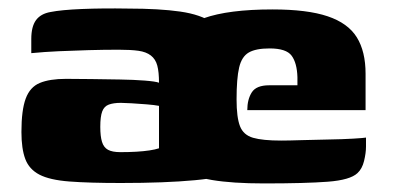

<svg xmlns="http://www.w3.org/2000/svg" viewBox="-20 -423 924 448"><path d="M262 4Q188 4 142 0.5Q96 -3 72 -15.5Q48 -28 39 -52Q30 -76 30 -115Q30 -166 40 -193Q50 -220 73 -229.5Q96 -239 134 -239Q160 -239 193.5 -238.5Q227 -238 259.5 -237.5Q292 -237 317.5 -235Q343 -233 351 -230Q351 -255 347 -270Q343 -285 332 -293.5Q321 -302 303 -304.5Q285 -307 257 -307Q222 -307 186.5 -306Q151 -305 117.5 -303.5Q84 -302 53 -299V-332Q53 -361 64 -376Q75 -391 98 -395Q123 -400 171.5 -402Q220 -404 278 -403Q352 -403 400.5 -396Q449 -389 476 -370Q503 -351 513.5 -314.5Q524 -278 524 -219V-22Q504 -9 434.5 -2.5Q365 4 262 4ZM261 -68Q281 -68 298 -69Q315 -70 328.5 -72Q342 -74 351 -77V-176Q341 -178 322.5 -179.5Q304 -181 287 -182Q270 -183 262 -183Q245 -183 234 -179Q223 -175 218.5 -163Q214 -151 214 -127Q214 -105 218 -92Q222 -79 232 -73.5Q242 -68 261 -68ZM596 5Q522 5 474.5 -3Q427 -11 400.5 -31.5Q374 -52 363 -90Q352 -128 352 -187Q352 -267 375 -313.5Q398 -360 455.5 -380.5Q513 -401 616 -401Q697 -401 744.5 -385Q792 -369 812.5 -336Q833 -303 833 -251V-166H557Q557 -191 567.5 -207.5Q578 -224 608 -224H674V-243Q673 -276 660.5 -293Q648 -310 609 -310Q577 -310 560.5 -300.5Q544 -291 538 -265.5Q532 -240 532 -191Q532 -149 540 -128.5Q548 -108 570.5 -101.5Q593 -95 636 -95Q653 -95 683.5 -96Q714 -97 746.5 -97.5Q779 -98 804 -99.5Q829 -101 834 -102V-81Q834 -66 829.5 -47.5Q825 -29 814 -19Q797 -3 745 1Q693 5 596 5Z"/></svg>

Font: Genos Thin ExtraBold
Style: Regular
Weight: 800
Version: Version 1.010